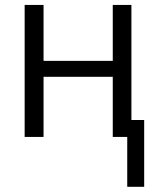

<svg xmlns="http://www.w3.org/2000/svg" viewBox="-20 -545 641 764"><path d="M486.3 -67.4Q502.9 -67.4 553.7 -67.4Q553.7 -1 553.7 198.2Q537.1 198.2 486.3 198.2Q486.3 131.8 486.3 -67.4ZM78.1 0Q78.1 -130.9 78.1 -525.4Q96.7 -525.4 153.3 -525.4Q153.3 -469.7 153.3 -302.7Q221.7 -302.7 428.7 -302.7Q428.7 -358.4 428.7 -525.4Q447.3 -525.4 502.9 -525.4Q502.9 -393.6 502.9 0Q484.4 0 428.7 0Q428.7 -59.6 428.7 -239.3Q360.4 -239.3 153.3 -239.3Q153.3 -179.7 153.3 0Q134.8 0 78.1 0Z"/></svg>

Font: Gothic A1
Style: Regular
Weight: 400
Designer: HanYang I&C Co.,Ltd.
Version: Version 2.50